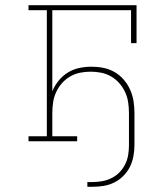

<svg xmlns="http://www.w3.org/2000/svg" viewBox="-20 -540 640 734"><path d="M334 174H314V156H334Q353 156 371.5 152.5Q390 149 407 140.5Q424 132 437 118.5Q450 105 458.5 88Q467 71 470 52.5Q473 34 473 15V-108Q473 -128 470 -148.5Q467 -169 458.5 -187.5Q450 -206 436.5 -221.5Q423 -237 405 -247.5Q387 -258 367 -262Q347 -266 327 -266Q306 -266 286 -262Q266 -258 248 -247.5Q230 -237 216.5 -221.5Q203 -206 194.5 -187.5Q186 -169 183 -148.5Q180 -128 180 -108V-19H275V0H89V-19H159V-501H89V-520H502V-375H481V-501H180V-191Q189 -213 204 -231.5Q219 -250 239 -262.5Q259 -275 282.5 -280Q306 -285 330 -285Q353 -285 375.5 -280.5Q398 -276 418 -264.5Q438 -253 453 -235.5Q468 -218 477.5 -197Q487 -176 490.5 -153.5Q494 -131 494 -108V15Q494 36 490 57.5Q486 79 476.5 98Q467 117 451.5 132.5Q436 148 417 157.5Q398 167 377 170.5Q356 174 334 174Z"/></svg>

Font: Iosevka HT Thin Extended
Style: Regular
Weight: 100
Width: 7
Monospace: yes
Designer: Belleve Invis
Foundry: Belleve Invis
Version: Version 32.3.0; ttfautohint (v1.8.4)